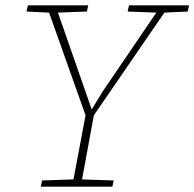

<svg xmlns="http://www.w3.org/2000/svg" viewBox="-20 -696 725 716"><path d="M456 -653 461 -676H685L680 -653L593 -649L330 -266Q319 -206 308 -146.5Q297 -87 286 -27L404 -23L399 0H132L137 -23L254 -27L299 -266L163 -649L79 -653L84 -676H309L304 -653L196 -649L322 -288L363 -355L563 -649Z"/></svg>

Font: Source Serif 4 SmText ExtraLight
Style: Italic
Weight: 200
Italic angle: -12°
Designer: Frank Grießhammer
Foundry: Adobe
Version: Version 4.005;hotconv 1.1.0;makeotfexe 2.6.0